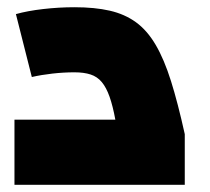

<svg xmlns="http://www.w3.org/2000/svg" viewBox="-20 -511 581 531"><path d="M20 0V-180H299Q292 -218 283 -243.5Q274 -269 261.5 -284Q249 -299 230.5 -305Q212 -311 186 -311Q156 -311 125 -307.5Q94 -304 68 -298L24 -472Q56 -481 99.5 -486Q143 -491 186 -491Q242 -491 283.5 -481.5Q325 -472 356 -449.5Q387 -427 410.5 -387Q434 -347 453 -286.5Q472 -226 491 -140V0Z"/></svg>

Font: Changa ExtraLight ExtraBold
Style: Regular
Weight: 800
Version: Version 3.002; ttfautohint (v1.8.2)